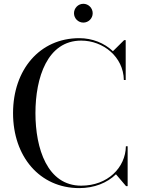

<svg xmlns="http://www.w3.org/2000/svg" viewBox="-20 -956 726 986"><path d="M360 -888C360 -861.5 381.5 -840 408 -840C434.5 -840 456 -861.5 456 -888C456 -914.5 434.5 -936.5 408 -936.5C381.5 -936.5 360 -914.5 360 -888ZM635.5 -205H626.5C624.5 -95 533 -2.5 397 -2.5C223 -2.5 162 -193 162 -375C162 -557 223 -747.5 397 -747.5C509 -747.5 614 -665 616 -545H625.5V-750H617.5L560 -693C516 -735 454 -760 387 -760C184 -760 47 -598 47 -375C47 -152 184 10 387 10C464.5 10 530.5 -17 575.5 -61L627.5 0H635.5Z"/></svg>

Font: Bodoni* 24
Style: Regular
Weight: 400
Version: Version 2.3